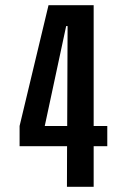

<svg xmlns="http://www.w3.org/2000/svg" viewBox="-20 -720 490 740"><path d="M393.5 -234.5V-156.5H341V0H238L238.5 -156.5H55.5V-234.5L167 -700H341V-234.5ZM240.5 -619.5H235L152.5 -234.5H239Z"/></svg>

Font: League Mono Condensed Medium
Style: Regular
Weight: 500
Width: 1
Designer: Tyler Finck
Foundry: The League of Moveable Type / Tyler Finck
Version: Version 2.210